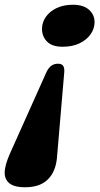

<svg xmlns="http://www.w3.org/2000/svg" viewBox="-23 -591 422 809"><path d="M82.5 198Q30 198 10.2 175.2Q-9.5 152.5 -0.5 114Q1.5 101 8.8 81.2Q16 61.5 25 42.5L174 -290Q183 -307 194.5 -314.8Q206 -322.5 221 -322.5Q236 -322.5 242.2 -314.8Q248.5 -307 248 -289.5L219.5 44.5Q218.5 60.5 216.8 76.2Q215 92 212 104Q200.5 149 168.8 173.5Q137 198 82.5 198ZM284.5 -571Q329 -571 352.5 -549.5Q376 -528 375.5 -496Q374.5 -468.5 358 -445.5Q341.5 -422.5 311.5 -408.2Q281.5 -394 241 -394Q196 -394 174.5 -416.5Q153 -439 154 -472.5Q155 -498.5 171 -521Q187 -543.5 216 -557.2Q245 -571 284.5 -571Z"/></svg>

Font: Fraunces
Style: Bold Italic
Weight: 700
Italic angle: -16°
Version: Version 1.000;[b76b70a41]